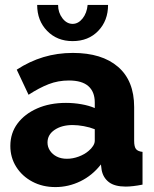

<svg xmlns="http://www.w3.org/2000/svg" viewBox="-20 -750 626 780"><path d="M22 -157Q22 -209 51 -248Q80 -287 131 -309.5Q182 -332 248 -332Q280 -332 311 -326.5Q342 -321 365 -311V-334Q365 -377 339 -400Q313 -423 260 -423Q216 -423 177.5 -408Q139 -393 96 -365L48 -467Q100 -501 156.5 -518Q213 -535 276 -535Q394 -535 459.5 -478.5Q525 -422 525 -315V-178Q525 -154 532.5 -144.5Q540 -135 559 -133V0Q539 4 521.5 6Q504 8 491 8Q446 8 422.5 -10Q399 -28 393 -59L390 -82Q355 -37 306.5 -13.5Q258 10 205 10Q153 10 111.5 -12Q70 -34 46 -72Q22 -110 22 -157ZM340 -137Q351 -146 358 -157Q365 -168 365 -178V-225Q345 -233 320.5 -237.5Q296 -242 275 -242Q231 -242 202 -222.5Q173 -203 173 -171Q173 -153 183 -138Q193 -123 210.5 -114Q228 -105 252 -105Q276 -105 300 -114Q324 -123 340 -137ZM275 -653Q298 -653 315.5 -675Q333 -697 336 -730H419Q419 -666 379 -624.5Q339 -583 275 -583Q212 -583 171.5 -624.5Q131 -666 131 -730H216Q216 -699 233.5 -676Q251 -653 275 -653Z"/></svg>

Font: Raleway Thin ExtraBold
Style: Regular
Weight: 800
Version: Version 4.026